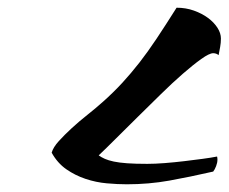

<svg xmlns="http://www.w3.org/2000/svg" viewBox="-20 -636 593 498"><path d="M533 -191Q472 -177 419 -167.5Q366 -158 309 -158Q285 -158 257 -160.5Q229 -163 202 -172Q175 -181 152 -197Q129 -213 114 -240Q118 -254 132.5 -270Q147 -286 166 -303.5Q185 -321 206.5 -338Q228 -355 247 -372Q275 -397 297.5 -421.5Q320 -446 341.5 -473.5Q363 -501 386 -535.5Q409 -570 438 -616Q462 -616 483 -608.5Q504 -601 519.5 -589.5Q535 -578 544 -564Q553 -550 553 -536Q553 -525 551 -514Q549 -503 547 -493Q541 -498 533 -498Q523 -498 502 -483Q481 -468 454 -444.5Q427 -421 396.5 -391Q366 -361 336 -331.5Q306 -302 280 -276Q254 -250 236 -233Q243 -228 252 -224Q261 -220 275 -217Q289 -214 310 -212.5Q331 -211 362 -211Q382 -211 407.5 -213Q433 -215 458 -218Q483 -221 505.5 -224Q528 -227 543 -230Q544 -227 544 -222Q544 -214 540.5 -205Q537 -196 533 -191Z"/></svg>

Font: Sweet Mavka Script
Style: Regular
Weight: 500
Designer: Pablo Impallari/Anastassiya Vishnevskaya
Foundry: Pablo Impallari/ Anastassiya Vishnevskaya
Version: Version 2.0/www.impallari.com/   behance.net/sweetcherry